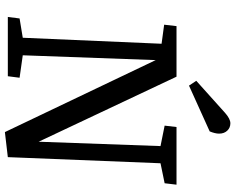

<svg xmlns="http://www.w3.org/2000/svg" viewBox="-110 -854 976 797"><g transform="rotate(90 378.5 -456.0)"><path d="M449.2 -901.9Q474.1 -923.8 492.2 -923.8Q510.7 -923.8 522.9 -910.9Q535.2 -897.9 535.2 -877Q535.2 -860.4 525.9 -837.9L335.9 -752L315.9 -782.2ZM568.8 -127.9 586.9 -633.8 502 -650.9 507.8 -700.2H747.1L741.2 -650.9L658.2 -633.8L632.8 0L528.8 12.2L230 -613.8L210 -62L303.2 -48.8L296.9 0H50.8L57.1 -48.8L137.2 -62L162.1 -638.2L83 -648.9L88.9 -700.2H298.8Z"/></g></svg>

Font: Literata Book Medium
Style: Italic
Weight: 500
Italic angle: -3°
Designer: Latin by Veronika Burian and Jose Scaglione. Greek by Irene Vlachou. Cyrillic by Vera Evstafieva
Foundry: TypeTogether
Version: Version 1.003;PS 001.003;hotconv 1.0.88;makeotf.lib2.5.64775